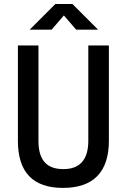

<svg xmlns="http://www.w3.org/2000/svg" viewBox="-20 -918 626 948"><path d="M291 9.8C439.5 9.8 517.6 -67.4 517.6 -222.7V-693.4H416V-222.7C416 -129.9 374.5 -83 293 -83C208 -83 169.9 -129.9 169.9 -222.7V-693.4H68.4V-222.7C68.4 -67.4 142.6 9.8 291 9.8ZM126.5 -771.5H234.9L295.4 -841.8L356 -771.5H464.4L337.4 -898.4H253.4Z"/></svg>

Font: Cascadia Code PL
Style: Regular
Weight: 400
Monospace: yes
Designer: Aaron Bell
Foundry: Saja Typeworks
Version: Version 2404.023